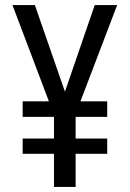

<svg xmlns="http://www.w3.org/2000/svg" viewBox="-20 -734 512 754"><path d="M235 -374 117 -714H29L172 -336H69V-275H192V-190H69V-130H192V0H277V-130H401V-190H277V-275H401V-336H296L440 -714H352Z"/></svg>

Font: Noto Sans Kannada Condensed
Style: Regular
Weight: 400
Width: 3
Designer: Jelle Bosma - Monotype Design Team
Foundry: Monotype Imaging Inc.
Version: Version 2.005